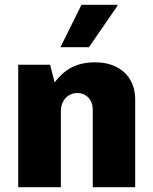

<svg xmlns="http://www.w3.org/2000/svg" viewBox="-20 -781 638 801"><path d="M56 0V-511H189L208 -437Q240 -480 280.5 -500.5Q321 -521 377 -521Q428 -521 466 -501.5Q504 -482 524 -447Q544 -412 544 -365V0H367V-322Q367 -355 348.5 -374Q330 -393 302 -393Q284 -393 268 -383.5Q252 -374 243 -357Q234 -340 234 -319V0ZM232 -584 320 -761H469L471 -758L351 -584Z"/></svg>

Font: Chivo Medium ExtraBold
Style: Regular
Weight: 800
Version: Version 2.002